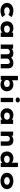

<svg xmlns="http://www.w3.org/2000/svg" viewBox="3666 -4528 873 8245"><g transform="rotate(90 4102.5 -405.5)"><path d="M441 10Q342 10 265 -26Q188 -62 145.5 -125Q103 -188 103 -267Q103 -348 145 -410Q187 -472 261.5 -508Q336 -544 429 -544Q517 -544 590.5 -522Q664 -500 716 -458L614 -328Q594 -344 567.5 -357Q541 -370 510.5 -377.5Q480 -385 447 -385Q398 -385 363.5 -370Q329 -355 310.5 -329Q292 -303 292 -268Q292 -233 310.5 -206.5Q329 -180 364 -165Q399 -150 446 -150Q487 -150 518.5 -157Q550 -164 574 -173.5Q598 -183 616 -194L715 -66Q662 -32 593.5 -11Q525 10 441 10Z M1181 9Q1093 9 1029 -26.5Q965 -62 929.5 -124Q894 -186 894 -266Q894 -348 930 -410.5Q966 -473 1030.5 -508.5Q1095 -544 1182 -544Q1232 -544 1273.5 -533Q1315 -522 1346.5 -502.5Q1378 -483 1398.5 -460.5Q1419 -438 1426 -417L1383 -412V-533H1566V0H1379V-144L1417 -132Q1413 -105 1393 -80Q1373 -55 1341.5 -35Q1310 -15 1269.5 -3Q1229 9 1181 9ZM1231 -144Q1279 -144 1313 -159Q1347 -174 1365.5 -202Q1384 -230 1384 -266Q1384 -305 1365.5 -332.5Q1347 -360 1313 -375Q1279 -390 1231 -390Q1184 -390 1149.5 -375Q1115 -360 1096.5 -332.5Q1078 -305 1078 -266Q1078 -230 1096.5 -202Q1115 -174 1149.5 -159Q1184 -144 1231 -144Z M1892 0V-533H2066L2073 -416L2035 -435Q2055 -457 2079 -477Q2103 -497 2132 -512.5Q2161 -528 2196.5 -536Q2232 -544 2274 -544Q2318 -544 2356.5 -532Q2395 -520 2424 -489.5Q2453 -459 2469 -406L2426 -411L2435 -425Q2455 -449 2480 -470.5Q2505 -492 2536 -508Q2567 -524 2604.5 -534Q2642 -544 2684 -544Q2767 -544 2817.5 -514Q2868 -484 2891 -433.5Q2914 -383 2914 -320V0H2728V-298Q2728 -324 2718 -345Q2708 -366 2687.5 -378.5Q2667 -391 2635 -391Q2605 -391 2580 -382Q2555 -373 2536 -357Q2517 -341 2506.5 -320Q2496 -299 2496 -274V0H2310V-299Q2310 -325 2298.5 -345.5Q2287 -366 2263 -378.5Q2239 -391 2199 -391Q2172 -391 2149.5 -380.5Q2127 -370 2111 -354.5Q2095 -339 2086.5 -321Q2078 -303 2078 -289V0Z M3613 11Q3563 11 3520.5 0Q3478 -11 3446.5 -30.5Q3415 -50 3394.5 -72.5Q3374 -95 3368 -117L3421 -120L3408 -1H3239V-740H3426V-404L3370 -410Q3378 -435 3398.5 -458.5Q3419 -482 3451.5 -501.5Q3484 -521 3525.5 -532.5Q3567 -544 3615 -544Q3696 -544 3760.5 -508.5Q3825 -473 3862.5 -410Q3900 -347 3900 -266Q3900 -185 3863.5 -122Q3827 -59 3762 -24Q3697 11 3613 11ZM3566 -143Q3613 -143 3647 -158.5Q3681 -174 3699 -201.5Q3717 -229 3717 -266Q3717 -305 3698.5 -332.5Q3680 -360 3646 -374.5Q3612 -389 3566 -389Q3518 -389 3484.5 -374.5Q3451 -360 3432 -332.5Q3413 -305 3413 -266Q3413 -229 3432 -201.5Q3451 -174 3484.5 -158.5Q3518 -143 3566 -143Z M4179 0V-533H4365V0ZM4272 -641Q4221 -641 4193 -664.5Q4165 -688 4165 -731Q4165 -771 4193.5 -796.5Q4222 -822 4272 -822Q4322 -822 4350.5 -798.5Q4379 -775 4379 -731Q4379 -691 4350.5 -666Q4322 -641 4272 -641Z M4917 9Q4829 9 4765 -26.5Q4701 -62 4665.5 -124Q4630 -186 4630 -266Q4630 -348 4666 -410.5Q4702 -473 4766.5 -508.5Q4831 -544 4918 -544Q4968 -544 5009.5 -533Q5051 -522 5082.5 -502.5Q5114 -483 5134.5 -460.5Q5155 -438 5162 -417L5119 -412V-533H5302V0H5115V-144L5153 -132Q5149 -105 5129 -80Q5109 -55 5077.5 -35Q5046 -15 5005.5 -3Q4965 9 4917 9ZM4967 -144Q5015 -144 5049 -159Q5083 -174 5101.5 -202Q5120 -230 5120 -266Q5120 -305 5101.5 -332.5Q5083 -360 5049 -375Q5015 -390 4967 -390Q4920 -390 4885.5 -375Q4851 -360 4832.5 -332.5Q4814 -305 4814 -266Q4814 -230 4832.5 -202Q4851 -174 4885.5 -159Q4920 -144 4967 -144Z M5631 0V-533H5804L5813 -396L5765 -384Q5779 -428 5811 -464Q5843 -500 5894 -522Q5945 -544 6008 -544Q6082 -544 6133 -515Q6184 -486 6211 -435Q6238 -384 6238 -319V0H6052V-282Q6052 -315 6037.5 -340Q6023 -365 5998 -378.5Q5973 -392 5939 -392Q5909 -392 5886 -381.5Q5863 -371 5847.5 -354.5Q5832 -338 5824.5 -319Q5817 -300 5817 -282V0H5724Q5680 0 5657 0Q5634 0 5631 0Z M6761 11Q6677 11 6615 -24Q6553 -59 6519 -122Q6485 -185 6485 -266Q6485 -348 6521 -410.5Q6557 -473 6621.5 -508.5Q6686 -544 6770 -544Q6819 -544 6860 -533.5Q6901 -523 6933 -504.5Q6965 -486 6985 -462.5Q7005 -439 7010 -413L6967 -401V-740H7154V0H6985L6972 -133L7009 -121Q7005 -95 6984.5 -71.5Q6964 -48 6930 -29.5Q6896 -11 6852.5 0Q6809 11 6761 11ZM6820 -145Q6868 -145 6902 -160.5Q6936 -176 6954 -202.5Q6972 -229 6972 -266Q6972 -303 6954 -330Q6936 -357 6902 -371.5Q6868 -386 6820 -386Q6773 -386 6739 -371.5Q6705 -357 6686.5 -330Q6668 -303 6668 -266Q6668 -229 6686.5 -202.5Q6705 -176 6739 -160.5Q6773 -145 6820 -145Z M7751 10Q7648 10 7567.5 -25.5Q7487 -61 7443 -123.5Q7399 -186 7399 -267Q7399 -349 7443 -411Q7487 -473 7567.5 -508.5Q7648 -544 7751 -544Q7855 -544 7934 -508.5Q8013 -473 8058 -411Q8103 -349 8103 -267Q8103 -186 8058 -123.5Q8013 -61 7934 -25.5Q7855 10 7751 10ZM7752 -147Q7797 -147 7834 -162Q7871 -177 7893.5 -204.5Q7916 -232 7914 -267Q7916 -304 7893.5 -331Q7871 -358 7834 -373Q7797 -388 7752 -388Q7706 -388 7668 -373Q7630 -358 7608.5 -330.5Q7587 -303 7587 -267Q7587 -232 7608.5 -204.5Q7630 -177 7668 -162Q7706 -147 7752 -147Z"/></g></svg>

Font: Lexend Peta ExtraBold
Style: Regular
Weight: 800
Version: Version 1.007